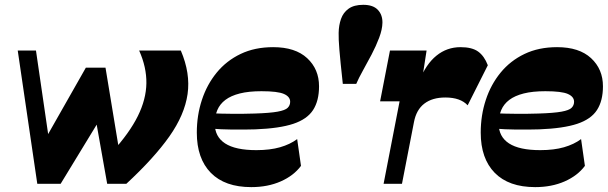

<svg xmlns="http://www.w3.org/2000/svg" viewBox="-20 -764 2527 798"><path d="M135 0 53.7 -554H129.5L184.5 -176.7H163L336.8 -482.7H418.5L477 -128L446 -132Q518.3 -211.7 552.9 -281.6Q587.5 -351.5 588.4 -418.1Q589.3 -484.7 558.3 -554H731.5Q772 -459.2 759.6 -373Q747.2 -286.7 683.9 -196.9Q620.5 -107 505 0H425.5L377 -273.3H398.5L232 0Z M1024.3 13.7Q914.6 13.7 856.3 -45.6Q798 -105 798 -212.9Q798 -284.6 819.1 -348.6Q840.1 -412.7 880.6 -462.1Q921.1 -511.6 980.1 -539.8Q1039 -568 1115.3 -568Q1207.3 -568 1256.6 -522.3Q1306 -476.6 1306 -405.3Q1306 -345.1 1281.3 -306.9Q1256.6 -268.6 1199.1 -249.4Q1141.6 -230.3 1041.7 -226.4Q994.7 -225 945.9 -225.5Q897.1 -226 854.1 -229.7V-293.3Q899 -291.3 946.5 -291Q994 -290.7 1037.9 -292.1Q1101.9 -294.1 1133.6 -299.9Q1165.3 -305.6 1175.6 -315.9Q1186 -326.1 1186 -341.1Q1186 -362.1 1160.1 -373.5Q1134.3 -384.9 1066.7 -384.9Q1013.9 -384.9 976.9 -375.6Q939.9 -366.3 916.9 -348.9Q893.9 -331.6 883.3 -306.6Q872.7 -281.6 872.7 -249.7Q872.7 -196 915.5 -168Q958.3 -140 1045.6 -140Q1102.3 -140 1144 -152Q1185.7 -164 1215.1 -185.9L1231 -74.6Q1200.6 -33.7 1146.7 -10Q1092.9 13.7 1024.3 13.7Z M1404.8 -415.5Q1399.3 -464 1396 -498.6Q1392.8 -533.3 1390.6 -557Q1388.5 -580.8 1387.9 -597.6Q1387.3 -614.5 1387.5 -627.3Q1388 -658.8 1397.3 -685.3Q1406.5 -711.8 1428.9 -727.9Q1451.3 -744 1489.7 -744Q1530.5 -744 1550.2 -723.3Q1570 -702.5 1569.5 -669.5Q1569 -641.8 1556 -607.3Q1543 -572.8 1524.5 -537.5Q1506 -502.3 1488.2 -470.5Q1470.5 -438.8 1460.7 -415.5Z M1574.3 0 1640.8 -342.8H1559.8L1600.8 -554H1753L1730.5 -408.7L1722.5 -427.5Q1750.5 -497.5 1794 -532.7Q1837.5 -568 1894.2 -568Q1942 -568 1967.5 -549.5Q1993 -531 2007.5 -492.8L1923.7 -326.3Q1893.5 -358.8 1830.8 -358.8Q1777 -358.8 1743.6 -333.3Q1710.2 -307.8 1700.5 -256.3L1650.7 0Z M2204.3 13.7Q2094.6 13.7 2036.3 -45.6Q1978 -105 1978 -212.9Q1978 -284.6 1999.1 -348.6Q2020.1 -412.7 2060.6 -462.1Q2101.1 -511.6 2160.1 -539.8Q2219 -568 2295.3 -568Q2387.3 -568 2436.6 -522.3Q2486 -476.6 2486 -405.3Q2486 -345.1 2461.3 -306.9Q2436.6 -268.6 2379.1 -249.4Q2321.6 -230.3 2221.7 -226.4Q2174.7 -225 2125.9 -225.5Q2077.1 -226 2034.1 -229.7V-293.3Q2079 -291.3 2126.5 -291Q2174 -290.7 2217.9 -292.1Q2281.9 -294.1 2313.6 -299.9Q2345.3 -305.6 2355.6 -315.9Q2366 -326.1 2366 -341.1Q2366 -362.1 2340.1 -373.5Q2314.3 -384.9 2246.7 -384.9Q2193.9 -384.9 2156.9 -375.6Q2119.9 -366.3 2096.9 -348.9Q2073.9 -331.6 2063.3 -306.6Q2052.7 -281.6 2052.7 -249.7Q2052.7 -196 2095.5 -168Q2138.3 -140 2225.6 -140Q2282.3 -140 2324 -152Q2365.7 -164 2395.1 -185.9L2411 -74.6Q2380.6 -33.7 2326.7 -10Q2272.9 13.7 2204.3 13.7Z"/></svg>

Font: Savate ExtraLight
Style: Italic
Weight: 200
Italic angle: -11°
Designer: Max Esnée
Foundry: Plomb Type
Version: Version 2.000